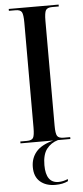

<svg xmlns="http://www.w3.org/2000/svg" viewBox="-62 -748 440 1016"><g transform="rotate(-5 157.5 -239.5)"><path d="M25 0H290V-10H255Q229 -10 221 -23Q213 -36 213 -77V-634Q213 -677 221 -690.5Q229 -704 255 -704H290V-714H25V-704H60Q86 -704 93.5 -690.5Q101 -677 101 -634V-77Q101 -36 93.5 -23Q86 -10 60 -10H25ZM190 235Q230 235 258 221V210Q232 221 208 221Q141 221 141 126Q141 70 163.5 40.5Q186 11 224 0H199Q135 17 107 50.5Q79 84 79 131Q79 182 109.5 208.5Q140 235 190 235Z"/></g></svg>

Font: Noto Serif Display Condensed Semi
Style: Regular
Weight: 600
Width: 3
Designer: Monotype Design Team
Foundry: Monotype Imaging Inc.
Version: Version 1.900